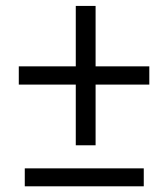

<svg xmlns="http://www.w3.org/2000/svg" viewBox="-20 -639 573 658"><path d="M491.7 -411.6V-349.1H307.6V-141.1H239.7V-349.1H44.4V-411.6H239.7V-618.7H307.6V-411.6ZM472.7 -62V-0.5H64.9V-62Z"/></svg>

Font: Vazirmatn UI Light
Style: Regular
Weight: 300
Designer: Saber Rastikerdar
Foundry: Saber Rastikerdar
Version: Version 33.003